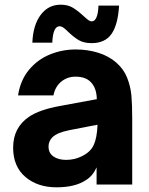

<svg xmlns="http://www.w3.org/2000/svg" viewBox="-20 -787 636 819"><path d="M36 -157Q36 -243 104 -289Q148 -319 236 -335L393 -364Q392 -411 368 -436Q346 -460 302 -460Q267 -460 241 -438.5Q215 -417 208 -380H57Q67 -445 103.5 -489Q140 -533 192.5 -554.5Q245 -576 303 -576Q354 -576 399 -562Q444 -548 476 -520Q508 -492 522.5 -455Q537 -418 540.5 -379.5Q544 -341 544 -280V0H392V-73Q376 -37 347 -19Q301 12 221 12Q140 12 88 -32.5Q36 -77 36 -157ZM328 -120Q366 -138 380 -169Q394 -200 396 -255L277 -232Q248 -226 231.5 -219Q215 -212 204 -202Q187 -185 187 -162Q187 -134 208 -119.5Q229 -105 262 -105Q297 -105 328 -120ZM271 -651Q269 -653 261 -660.5Q253 -668 246.5 -671.5Q240 -675 234 -675Q206 -675 203 -605H118Q121 -680 153.5 -723.5Q186 -767 239 -767Q269 -767 290 -754.5Q311 -742 335 -720Q349 -707 356.5 -701.5Q364 -696 372 -696Q384 -696 391.5 -713Q399 -730 400 -763H488Q483 -681 455.5 -642Q428 -603 371 -603Q337 -603 315.5 -616Q294 -629 271 -651Z"/></svg>

Font: Open Sauce One ExtraBold
Style: Regular
Weight: 800
Designer: Alfredo Marco Pradil
Foundry: Creative Sauce Fz LLC
Version: Version 1.477